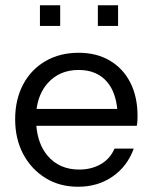

<svg xmlns="http://www.w3.org/2000/svg" viewBox="-20 -715 585 735"><path d="M478.9 -398.8C460.5 -434.9 434.4 -463 400.5 -483C366.6 -503 326.8 -513 281 -513C233.2 -513 190.9 -502.4 154.2 -481.1C117.4 -459.8 88.8 -429.9 68.5 -391.6C48.2 -353.1 38 -308.9 38 -258.5C38 -208.2 48.3 -163.7 69 -124.9C89.6 -86.3 118 -55.8 154.2 -33.5C190.3 -11.1 231.9 -0.1 279 -0.1C329.4 -0.1 373.4 -13.1 411.1 -39.3C448.9 -65.4 475.8 -101.1 492 -146.2H418.4C407.4 -120.4 390 -100.6 366.1 -86.7C342.3 -72.8 314.5 -65.9 282.9 -65.9C232.6 -65.9 192.4 -83.5 162.4 -118.6C137.1 -148.3 123.1 -186.9 119.1 -233.4H503.6C504.9 -240.5 505.7 -246.9 506 -252.6C506.3 -258.4 506.5 -264.6 506.5 -271.1C506.5 -320.1 497.3 -362.7 478.9 -398.9ZM120 -298.1C125.4 -337.7 139.5 -370.5 162.4 -396.4C192.4 -430.3 231.9 -447.2 281 -447.2C328.7 -447.2 365.7 -431.2 391.8 -399.3C412.4 -374.1 424.5 -340.2 428.9 -298.1ZM210.4 -615.6V-694.8H132.9V-615.6ZM432 -615.6V-694.8H354.6V-615.6Z"/></svg>

Font: Diatome
Style: Regular
Weight: 400
Designer: 15.100.17
Foundry: 15.100.17
Version: Version 1.008;Fontself Maker 3.5.8